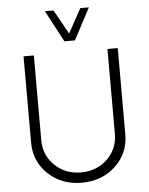

<svg xmlns="http://www.w3.org/2000/svg" viewBox="-64 -1052 865 1114"><g transform="rotate(-5 368.0 -495.0)"><path d="M337.5 -816.2 240 -1000H290L368.8 -858.8L446.2 -1000H496.2L398.8 -816.2ZM93.8 -247.5V-750H153.8V-256.2Q153.8 -168.8 215 -109.4Q276.2 -50 367.5 -50Q458.8 -50 520.6 -108.8Q582.5 -167.5 582.5 -256.2V-750H642.5V-247.5Q642.5 -137.5 563.8 -63.8Q485 10 367.5 10Q250 10 171.9 -63.8Q93.8 -137.5 93.8 -247.5Z"/></g></svg>

Font: Now Light
Style: Regular
Weight: 300
Designer: Alfredo Marco Pradil
Foundry: Alfredo Marco Pradil
Version: Version 1.002;PS 001.002;hotconv 1.0.88;makeotf.lib2.5.64775